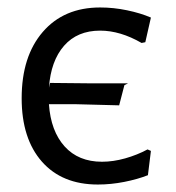

<svg xmlns="http://www.w3.org/2000/svg" viewBox="-20 -486 472 514"><path d="M375 -86 384 -82 376 -17Q348 -6 312.5 1Q277 8 242 8Q146 8 92 -53.5Q38 -115 38 -223Q38 -335 94.5 -400.5Q151 -466 248 -466Q284 -466 320 -458.5Q356 -451 384 -439L369 -373L359 -371Q302 -404 248 -404Q187 -404 151.5 -363.5Q116 -323 111 -251L114 -264L213 -263H323L313 -258L299 -204L184 -207H111Q116 -135 153 -94Q190 -53 253 -53Q283 -53 315 -62Q347 -71 375 -86Z"/></svg>

Font: Alegreya Sans
Style: Regular
Weight: 400
Designer: Juan Pablo del Peral
Foundry: Huerta Tipografica
Version: Version 2.008; ttfautohint (v1.6)